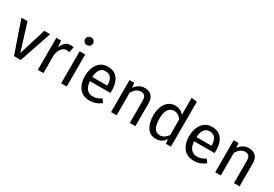

<svg xmlns="http://www.w3.org/2000/svg" viewBox="42 -1751 3903 2734"><g transform="rotate(30 1993.5 -384.0)"><path d="M303 0H192L10 -527H110L248 -82L385 -527H482Z M676 0H584V-527H663L672 -420Q715 -539 813 -539Q841 -539 865 -533L848 -443Q824 -449 802 -449Q707 -449 676 -301Z M1012 -655Q984 -655 966 -672.5Q948 -690 948 -717Q948 -743 965.5 -761.5Q983 -780 1012 -780Q1042 -780 1059.5 -761.5Q1077 -743 1077 -717Q1077 -691 1059.5 -673Q1042 -655 1012 -655ZM1059 0H967V-527H1059Z M1441 12Q1326 12 1267 -63Q1208 -138 1208 -258Q1208 -382 1267 -460.5Q1326 -539 1427 -539Q1537 -539 1590.5 -467Q1644 -395 1644 -279Q1644 -256 1642 -232H1306Q1313 -144 1351 -103.5Q1389 -63 1448 -63Q1522 -63 1585 -109L1625 -54Q1541 12 1441 12ZM1553 -300V-306Q1553 -382 1523 -424Q1493 -466 1429 -466Q1316 -466 1306 -300Z M2188 0H2096V-365Q2096 -418 2076 -442.5Q2056 -467 2013 -467Q1972 -467 1940 -443.5Q1908 -420 1879 -374V0H1787V-527H1866L1874 -449Q1901 -490 1942 -514.5Q1983 -539 2035 -539Q2109 -539 2148.5 -495Q2188 -451 2188 -378Z M2530 12Q2431 12 2381 -65Q2331 -142 2331 -261Q2331 -340 2355 -403Q2379 -466 2425.5 -502.5Q2472 -539 2538 -539Q2619 -539 2680 -474V-750L2772 -739V0H2691L2682 -73Q2657 -34 2618.5 -11Q2580 12 2530 12ZM2550 -61Q2590 -61 2621 -80Q2652 -99 2680 -139V-397Q2629 -466 2558 -466Q2500 -466 2465 -417Q2430 -368 2430 -263Q2430 -160 2461 -110.5Q2492 -61 2550 -61Z M3154 12Q3039 12 2980 -63Q2921 -138 2921 -258Q2921 -382 2980 -460.5Q3039 -539 3140 -539Q3250 -539 3303.5 -467Q3357 -395 3357 -279Q3357 -256 3355 -232H3019Q3026 -144 3064 -103.5Q3102 -63 3161 -63Q3235 -63 3298 -109L3338 -54Q3254 12 3154 12ZM3266 -300V-306Q3266 -382 3236 -424Q3206 -466 3142 -466Q3029 -466 3019 -300Z M3901 0H3809V-365Q3809 -418 3789 -442.5Q3769 -467 3726 -467Q3685 -467 3653 -443.5Q3621 -420 3592 -374V0H3500V-527H3579L3587 -449Q3614 -490 3655 -514.5Q3696 -539 3748 -539Q3822 -539 3861.5 -495Q3901 -451 3901 -378Z"/></g></svg>

Font: Trujillo
Style: Regular
Weight: 400
Designer: Fira Sans original fonts by bBox Type GmbH, Carrois Corporate GbR, & Edenspiekermann AG / Changes by Cristiano Sobral
Foundry: Fira Sans original fonts by bBox Type GmbH, Carrois Corporate GbR, & Edenspiekermann AG / Changes by Cristiano Sobral
Version: Version 4.301;October 17, 2021;FontCreator 14.0.0.2814 64-bi